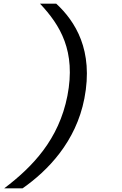

<svg xmlns="http://www.w3.org/2000/svg" viewBox="-20 -821 660 1041"><path d="M345.5 -301.5C299 -65 157.5 83 3 200H102.5C238.5 105 392 -52 437.5 -287C488.5 -549 387.5 -706 285 -801H197C307 -684 392.5 -544 345.5 -301.5Z"/></svg>

Font: Monaspace Krypton
Style: Italic
Weight: 400
Italic angle: -11°
Designer: Riley Cran & the Lettermatic Team
Foundry: Lettermatic
Version: Version 1.101 (Monaspace Krypton)